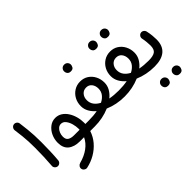

<svg xmlns="http://www.w3.org/2000/svg" viewBox="-93 -1246 2089 2089"><g transform="rotate(-45 951.0 -202.0)"><path d="M62 -563.5Q60.1 -582 71.5 -597.4Q83 -612.8 101.6 -615.2Q120.1 -617.7 135.7 -606Q151.4 -594.2 153.3 -575.7Q161.6 -513.2 166.5 -465.3Q171.4 -417.5 173.6 -370.6Q175.8 -323.7 175.8 -264.2Q175.8 -197.8 173.3 -127.7Q170.9 -57.6 165.5 2.9Q164.1 21.5 149.2 34.2Q134.3 46.9 115.7 45.4Q96.7 43.5 84.2 28.8Q71.8 14.2 73.7 -4.4Q78.6 -64.5 81.3 -134Q84 -203.6 84 -268.6Q84 -324.7 82 -367.9Q80.1 -411.1 75.2 -456.5Q70.3 -502 62 -563.5Z M478.5 23.9Q394 23.9 345.2 -15.4Q296.4 -54.7 296.4 -135.7Q296.4 -189.9 318.8 -238.3Q341.3 -286.6 380.4 -316.7Q419.4 -346.7 468.3 -346.7Q511.2 -346.7 545.7 -324.7Q580.1 -302.7 604.2 -265.6Q628.4 -228.5 641.4 -181.9Q654.3 -135.3 654.3 -85.9Q654.3 -76.7 653.8 -67.9H707Q726.1 -67.9 739.5 -54.4Q752.9 -41 752.9 -22Q752.9 -2.9 739.5 10.5Q726.1 23.9 707 23.9H637.2Q615.2 90.8 570.1 143.6Q524.9 196.3 463.4 231.9Q401.9 267.6 331.5 282.7Q313.5 286.1 297.4 275.1Q281.2 264.2 277.8 246.1Q274.4 227.5 285.4 212.2Q296.4 196.8 314.5 191.9Q397.5 169.9 455.8 126.7Q514.2 83.5 542 23.9ZM478 -67.9H564.9Q565.4 -75.2 565.4 -83Q565.4 -120.6 554.2 -160.9Q543 -201.2 521 -229.2Q499 -257.3 466.3 -257.3Q441.9 -257.3 422.9 -240.5Q403.8 -223.6 393.3 -197.5Q382.8 -171.4 382.8 -143.6Q382.8 -101.1 408.7 -84.5Q434.6 -67.9 478 -67.9Z M661.1 -22Q661.1 -41 674.6 -54.4Q688 -67.9 707 -67.9Q780.3 -67.9 840.3 -79.6Q801.3 -111.8 778.6 -152.6Q755.9 -193.4 755.9 -240.2Q755.9 -294.4 779.8 -338.6Q803.7 -382.8 845.5 -409.2Q887.2 -435.5 939.9 -435.5Q993.2 -435.5 1033.7 -409.2Q1074.2 -382.8 1097.2 -338.1Q1120.1 -293.5 1120.1 -239.3Q1120.1 -192.4 1096.9 -151.9Q1073.7 -111.3 1034.2 -79.6Q1094.2 -67.9 1167.5 -67.9H1168Q1187 -67.9 1200.4 -54.4Q1213.9 -41 1213.9 -22Q1213.9 -2.9 1200.4 10.5Q1187 23.9 1168 23.9H1167.5Q1043.5 23.9 937 -22Q830.1 23.9 707 23.9Q688 23.9 674.6 10.5Q661.1 -2.9 661.1 -22ZM847.7 -240.2Q847.7 -196.8 871.3 -164.6Q895 -132.3 937 -110.8Q979.5 -132.3 1003.7 -164.3Q1027.8 -196.3 1027.8 -239.3Q1027.8 -283.7 1004.4 -313.2Q981 -342.8 939.9 -342.8Q898.4 -342.8 873 -313.2Q847.7 -283.7 847.7 -240.2ZM895 -637.7Q895 -657.2 909.4 -672.6Q923.8 -688 946.8 -688Q962.9 -688 974.1 -681.4Q985.4 -674.8 991.7 -664.6Q1000 -652.3 1000 -637.2Q1000 -621.1 989.3 -602.3Q978.5 -583.5 946.8 -583.5Q925.8 -583.5 914.6 -592.8Q903.3 -602.1 898.9 -614.3Q895 -624.5 895 -637.7Z M1122.1 -22Q1122.1 -41 1135.5 -54.4Q1148.9 -67.9 1168 -67.9Q1241.2 -67.9 1301.3 -79.6Q1262.2 -111.8 1239.5 -152.6Q1216.8 -193.4 1216.8 -240.2Q1216.8 -294.4 1240.7 -338.6Q1264.6 -382.8 1306.4 -409.2Q1348.1 -435.5 1400.9 -435.5Q1454.1 -435.5 1494.6 -409.2Q1535.2 -382.8 1558.1 -338.1Q1581.1 -293.5 1581.1 -239.3Q1581.1 -192.4 1557.9 -151.9Q1534.7 -111.3 1495.1 -79.6Q1555.2 -67.9 1628.4 -67.9H1628.9Q1647.9 -67.9 1661.4 -54.4Q1674.8 -41 1674.8 -22Q1674.8 -2.9 1661.4 10.5Q1647.9 23.9 1628.9 23.9H1628.4Q1504.4 23.9 1397.9 -22Q1291 23.9 1168 23.9Q1148.9 23.9 1135.5 10.5Q1122.1 -2.9 1122.1 -22ZM1308.6 -240.2Q1308.6 -196.8 1332.3 -164.6Q1356 -132.3 1397.9 -110.8Q1440.4 -132.3 1464.6 -164.3Q1488.8 -196.3 1488.8 -239.3Q1488.8 -283.7 1465.3 -313.2Q1441.9 -342.8 1400.9 -342.8Q1359.4 -342.8 1334 -313.2Q1308.6 -283.7 1308.6 -240.2ZM1446.3 -618.7Q1446.3 -637.7 1460.7 -653.3Q1475.1 -668.9 1498.5 -668.9Q1514.6 -668.9 1525.9 -662.1Q1537.1 -655.3 1543.5 -645.5Q1551.8 -631.3 1551.8 -618.2Q1551.8 -601.6 1540.8 -582.8Q1529.8 -564 1498.5 -564Q1477.1 -564 1465.8 -573.5Q1454.6 -583 1450.2 -595.2Q1446.3 -606.9 1446.3 -618.7ZM1264.2 -616.7Q1264.2 -636.2 1278.6 -651.6Q1293 -667 1315.9 -667Q1332 -667 1343.3 -660.4Q1354.5 -653.8 1360.8 -643.6Q1369.1 -631.3 1369.1 -616.2Q1369.1 -600.1 1358.4 -581.3Q1347.7 -562.5 1315.9 -562.5Q1294.9 -562.5 1283.4 -571.8Q1272 -581.1 1268.1 -593.3Q1264.2 -603.5 1264.2 -616.7Z M1583 -22Q1583 -41 1596.4 -54.4Q1609.9 -67.9 1628.9 -67.9Q1697.8 -67.9 1728.5 -89.6Q1759.3 -111.3 1759.3 -171.4Q1759.3 -191.9 1756.1 -225.6Q1752.9 -259.3 1746.1 -291Q1743.7 -309.6 1755.1 -325Q1766.6 -340.3 1785.2 -343.3Q1803.7 -345.7 1818.8 -334.2Q1834 -322.8 1837.4 -304.2Q1845.7 -268.1 1849.1 -232.2Q1852.5 -196.3 1852.5 -170.9Q1852.5 -73.7 1795.7 -24.9Q1738.8 23.9 1628.9 23.9Q1609.9 23.9 1596.4 10.5Q1583 -2.9 1583 -22ZM1715.8 218.8Q1715.8 199.7 1730.2 184.1Q1744.6 168.5 1768.1 168.5Q1784.2 168.5 1795.4 175.3Q1806.6 182.1 1813 191.9Q1821.3 206.1 1821.3 219.2Q1821.3 235.8 1810.3 254.6Q1799.3 273.4 1768.1 273.4Q1746.6 273.4 1735.4 263.9Q1724.1 254.4 1719.7 242.2Q1715.8 230.5 1715.8 218.8ZM1533.7 220.7Q1533.7 201.2 1548.1 185.8Q1562.5 170.4 1585.4 170.4Q1601.6 170.4 1612.8 177Q1624 183.6 1630.4 193.8Q1638.7 206.1 1638.7 221.2Q1638.7 237.3 1627.9 256.1Q1617.2 274.9 1585.4 274.9Q1564.5 274.9 1553 265.6Q1541.5 256.3 1537.6 244.1Q1533.7 233.9 1533.7 220.7Z"/></g></svg>

Font: Mikhak-DS1-FD Medium
Style: Regular
Weight: 500
Designer: Amin Abedi
Version: Version 3.2